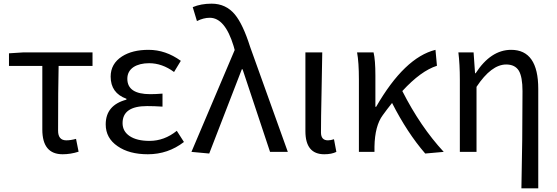

<svg xmlns="http://www.w3.org/2000/svg" viewBox="-20 -829 3042 1048"><path d="M211 -122V-469H29V-538L107 -543H485V-469H300Q297 -346 297 -116Q297 -63 342 -63Q366 -63 395 -71L409 -1Q365 13 322 13Q211 13 211 -122Z M622 -31Q557 -75 557 -150Q557 -255 670 -285V-290Q584 -321 584 -411Q584 -481 646 -521Q702 -557 791 -557Q884 -557 967 -497L930 -436Q865 -484 794 -484Q742 -484 709 -463Q675 -440 675 -399Q675 -315 800 -315Q828 -315 867 -318V-247Q821 -250 783 -250Q649 -250 649 -157Q649 -112 688 -86Q727 -60 796 -60Q877 -60 945 -115L984 -54Q897 13 787 13Q685 13 622 -31Z M1025 0 1261 -556 1255 -578Q1208 -732 1125 -732Q1091 -732 1055 -714L1032 -790Q1077 -809 1135 -809Q1213 -809 1262 -750Q1306 -697 1345 -574L1551 0H1454L1304 -451H1300L1122 9Z M1647 -113V-543H1739L1735 -319Q1732 -182 1732 -106Q1732 -63 1770 -63Q1785 -63 1803 -69L1816 0Q1790 13 1750 13Q1647 13 1647 -113Z M2301 9Q2203 -104 2120 -267Q2092 -232 2069 -200Q2026 -142 2024 -28V0H1939V-394Q1939 -490 1929 -543H2019Q2029 -502 2029 -416V-246H2033Q2188 -515 2357 -557L2365 -470Q2277 -442 2176 -332Q2275 -137 2402 0Z M2826 199Q2832 -67 2832 -332Q2832 -409 2812 -443Q2791 -477 2743 -477Q2662 -477 2581 -355V0H2490V-394Q2490 -478 2482 -543H2565L2573 -429H2576Q2659 -557 2770 -557Q2918 -557 2918 -344V199Z"/></svg>

Font: 思源黑体R
Style: Regular
Weight: 400
Designer: Ryoko NISHIZUKA  (kana & ideographs); Paul D. Hunt (Latin, Greek & Cyrillic); Wenlong ZHANG  (bopomofo); Sandoll Communi
Foundry: Adobe Systems Incorporated
Version: Version 1.00 June 24, 2014, initial release